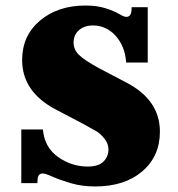

<svg xmlns="http://www.w3.org/2000/svg" viewBox="-20 -662 644 694"><path d="M324 12Q276 12 235.5 0Q195 -12 169.5 -23.5Q144 -35 135 -35Q117 -35 116 -14L115 0H57V-194H135Q141 -129 190 -94.5Q239 -60 297 -60Q336 -60 354 -78Q372 -96 372 -122Q372 -143 357.5 -161Q343 -179 328.5 -187.5Q314 -196 281 -214L182 -266Q60 -330 60 -445Q60 -533 124.5 -587.5Q189 -642 289 -642Q331 -642 362 -632Q393 -622 410.5 -611.5Q428 -601 436 -601Q453 -601 455 -622L456 -636H514V-436H436Q432 -495 398 -532.5Q364 -570 316 -570Q285 -570 265.5 -553Q246 -536 246 -508Q246 -483 265 -464Q284 -445 337 -416L436 -364Q558 -301 558 -186Q558 -97 494 -42.5Q430 12 324 12Z"/></svg>

Font: Arapey Black
Style: Regular
Weight: 900
Designer: Eduardo Rodriguez Tunni
Foundry: Eduardo Rodriguez Tunni
Version: Version 4.000